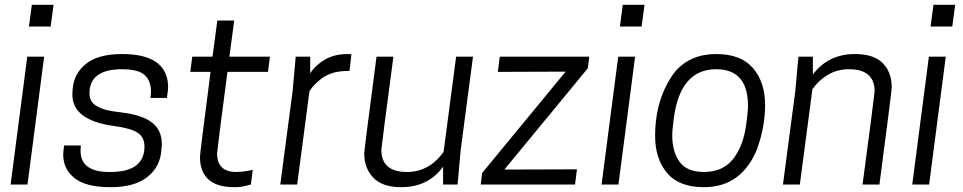

<svg xmlns="http://www.w3.org/2000/svg" viewBox="-20 -765 3994 796"><path d="M94 0H24L93 -530H163ZM190 -655H100L112 -745H202Z M438 11Q336 11 289 -26.5Q242 -64 242 -125Q243 -144 246 -162H315L314 -140Q314 -52 433 -52H438Q579 -52 579 -158Q579 -197 549.5 -215.5Q520 -234 450 -243Q280 -267 280 -373L281 -393Q285 -458 335.5 -499.5Q386 -541 486 -541Q674 -541 677 -406Q677 -391 672 -359H604L606 -385Q606 -429 580 -453.5Q554 -478 486 -478Q351 -478 351 -378Q351 -342 380 -326Q407 -307 482 -299Q568 -289 609.5 -257.5Q651 -226 651 -167L649 -143Q645 -75 592 -32Q539 11 438 11Z M951 11Q810 11 809 -114Q809 -129 853 -467H769L777 -530H861L881 -680H951L931 -530H1099L1091 -467H923Q882 -155 880 -130Q880 -52 959 -52Q982 -52 1010 -57L1028 -61L1020 0L996 6Q978 11 951 11Z M1212 0H1142L1193 -386L1206 -530H1266V-461Q1288 -495 1327 -518Q1366 -541 1423 -541L1437 -540L1429 -471Q1391 -471 1366 -464.5Q1341 -458 1318 -443Q1280 -415 1263 -387Z M1643 11Q1565 11 1527.5 -28.5Q1490 -68 1490 -129Q1490 -142 1541 -530H1611Q1563 -169 1561 -144Q1561 -52 1667 -52Q1759 -52 1819 -135L1871 -530H1941L1890 -144L1877 0H1817V-74Q1756 11 1643 11Z M2364 0H1973L1979 -48L2325 -468L2044 -467L2052 -530H2423L2417 -482L2071 -62L2372 -63Z M2544 0H2474L2543 -530H2613ZM2640 -655H2550L2562 -745H2652Z M2898 -52Q2977 -52 3019.5 -106Q3062 -160 3074 -251Q3081 -303 3081 -326Q3081 -478 2949 -478Q2802 -478 2774 -279Q2767 -227 2767 -204Q2767 -136 2797.5 -94Q2828 -52 2898 -52ZM2898 11Q2795 11 2745.5 -48Q2696 -107 2696 -201Q2696 -358 2778 -467Q2841 -541 2949 -541Q3052 -541 3102 -482.5Q3152 -424 3152 -329Q3152 -241 3119 -148Q3089 -72 3034 -30.5Q2979 11 2898 11Z M3626 0H3556Q3604 -361 3606 -386Q3606 -478 3500 -478Q3451 -478 3412.5 -455Q3374 -432 3348 -395L3296 0H3226L3277 -386L3290 -530H3350V-456Q3414 -541 3524 -541Q3603 -541 3640 -503Q3677 -465 3677 -403Q3677 -388 3626 0Z M3832 0H3762L3831 -530H3901ZM3928 -655H3838L3850 -745H3940Z"/></svg>

Font: Tanohe Sans
Style: Italic
Weight: 400
Designer: Village Type and Design LLC & Cristiano Sobral
Foundry: Cooper Hewitt Smithsonian Design Museum
Version: Version 1.00;September 29, 2021;FontCreator 13.0.0.2655 64-b